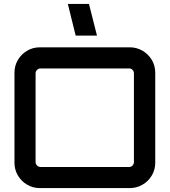

<svg xmlns="http://www.w3.org/2000/svg" viewBox="-20 -962 868 982"><path d="M184 0Q148 0 118.5 -17.5Q89 -35 71.5 -64.5Q54 -94 54 -130V-590Q54 -626 71.5 -655.5Q89 -685 118.5 -702.5Q148 -720 184 -720H644Q679 -720 709 -702.5Q739 -685 756.5 -655.5Q774 -626 774 -590V-130Q774 -94 756.5 -64.5Q739 -35 709 -17.5Q679 0 644 0ZM187 -108H640Q651 -108 658 -115.5Q665 -123 665 -133V-587Q665 -597 658 -604.5Q651 -612 640 -612H187Q177 -612 169.5 -604.5Q162 -597 162 -587V-133Q162 -123 169.5 -115.5Q177 -108 187 -108ZM367 -780 327 -942H435L476 -780Z"/></svg>

Font: Orbitron Medium
Style: Regular
Weight: 500
Designer: Matt McInerney
Foundry: The League of Moveable Type
Version: Version 2.001